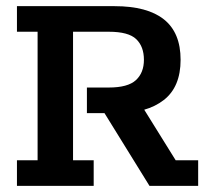

<svg xmlns="http://www.w3.org/2000/svg" viewBox="-20 -603 680 623"><path d="M35 0V-83H102V-500H35V-583H352Q458 -583 512 -540Q566 -497 566 -409Q566 -321 511.5 -278.5Q457 -236 362 -236H344L430 -276L550 -83H623V0H465L319 -236H262V-319H333Q395 -319 421 -343Q447 -367 447 -409Q447 -452 422 -476Q397 -500 333 -500H217V-83H284V0Z"/></svg>

Font: Rokkitt SemiBold
Style: Regular
Weight: 600
Designer: Vernon Adams
Foundry: Vernon Adams
Version: Version 3.103